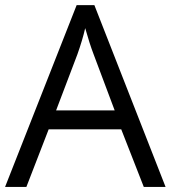

<svg xmlns="http://www.w3.org/2000/svg" viewBox="-20 -737 673 757"><path d="M546.9 0 458 -227.1H171.9L84 0H0L282.2 -716.8H352.1L632.8 0ZM432.1 -301.8 349.1 -522.9Q333 -564.9 315.9 -626Q305.2 -579.1 285.2 -522.9L201.2 -301.8Z"/></svg>

Font: Zoram GWebM
Style: Regular
Weight: 400
Foundry: Ascender Corporation
Version: Version 1.000